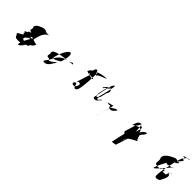

<svg xmlns="http://www.w3.org/2000/svg" viewBox="192 -1478 2419 2419"><g transform="rotate(45 1402.0 -268.5)"><path d="M141 -116C169 -90 141 -68 213 -68C287 -68 269 -81 325 -102C386 -118 338 -134 368 -152C415 -184 338 -204 326 -206C362 -206 238 -209 262 -209C272 -210 271 -200 275 -197C279 -206 301 -222 317 -225C320 -223 322 -218 322 -216C332 -216 313 -130 316 -130C333 -128 353 -130 374 -142C395 -156 404 -170 412 -195C407 -198 385 -194 354 -210C334 -210 344 -232 362 -292C381 -354 424 -390 449 -390H410C436 -390 370 -392 385 -396C421 -396 350 -400 375 -400C399 -404 326 -407 337 -407C326 -407 218 -371 228 -326C254 -294 200 -275 253 -258C289 -258 201 -238 226 -238C241 -224 170 -214 192 -204C225 -194 167 -188 210 -178C202 -152 122 -135 141 -116ZM242 -144C246 -156 250 -156 279 -182C286 -190 306 -192 306 -192C319 -192 280 -165 250 -66C219 32 359 -116 303 -116C259 -114 236 -125 242 -144Z M617 -275C638 -312 822 -334 859 -334C903 -366 918 -358 909 -337C900 -344 882 -341 861 -333C791 -338 717 -291 683 -218C661 -149 585 -106 643 -106C679 -106 707 -132 732 -181C743 -190 749 -207 756 -218C741 -218 686 -154 661 -166C655 -203 610 -168 611 -206C628 -262 602 -232 617 -275ZM684 -253C661 -178 783 -266 783 -266C817 -374 813 -428 786 -428C763 -428 713 -366 684 -253Z M1101 -409 1103 -414C1102 -410 1139 -403 1136 -399C1155 -440 1170 -460 1194 -482C1214 -505 1305 -519 1337 -519C1371 -519 1236 -480 1229 -462C1229 -453 1223 -452 1212 -456C1205 -462 1200 -474 1195 -490C1190 -504 1187 -511 1176 -511C1159 -509 1151 -490 1147 -460V-402C1151 -402 1218 -400 1222 -399L1217 -384C1215 -386 1157 -394 1158 -398C1136 -330 1119 -275 1098 -208C1108 -243 1142 -248 1153 -226C1152 -203 1142 -180 1120 -161C1091 -160 1074 -170 1081 -188C1085 -200 1098 -208 1110 -208C1117 -206 1121 -192 1124 -177C1128 -158 1135 -148 1146 -145C1166 -145 1178 -159 1186 -188C1209 -296 1206 -398 1210 -485C1190 -485 1120 -471 1101 -409Z M1386 -406C1396 -406 1382 -400 1392 -400C1402 -400 1404 -426 1415 -426C1432 -434 1453 -448 1461 -458C1468 -468 1466 -472 1456 -468C1444 -464 1430 -437 1423 -418C1420 -408 1392 -294 1403 -294C1401 -256 1377 -226 1417 -226C1453 -226 1451 -242 1493 -284C1504 -284 1476 -289 1486 -289C1497 -289 1454 -264 1465 -264C1467 -255 1436 -250 1442 -250C1448 -250 1424 -254 1435 -258C1446 -262 1430 -280 1443 -290C1454 -290 1467 -396 1477 -396C1500 -434 1481 -462 1461 -462C1447 -462 1407 -448 1386 -406ZM1448 -485C1454 -504 1468 -524 1480 -527C1495 -527 1435 -295 1430 -281C1429 -269 1420 -266 1407 -271C1393 -271 1443 -470 1448 -485Z M1557 -314C1560 -316 1566 -312 1572 -312C1576 -312 1587 -308 1589 -306C1594 -306 1601 -308 1605 -308C1620 -310 1622 -311 1616 -293L1624 -326C1613 -293 1616 -272 1649 -274C1674 -274 1692 -290 1724 -332C1720 -330 1706 -332 1701 -332C1695 -332 1665 -310 1664 -312C1656 -304 1646 -298 1640 -298C1638 -295 1636 -292 1634 -290C1634 -290 1561 -60 1565 -69C1565 -69 1648 -338 1644 -336C1618 -330 1593 -322 1557 -314Z M1982 -334 1996 -374C2010 -408 2024 -424 2062 -424C2053 -414 2056 -400 2014 -350L1971 -210C1977 -206 1975 -199 1976 -196C1990 -196 1993 -186 1986 -162C1972 -109 1962 -56 1950 0C1956 0 2010 -12 2011 -9C2028 -62 2045 -116 2064 -170C2061 -172 2067 -186 2073 -196C2089 -207 2153 -347 2170 -347C2209 -402 2181 -402 2141 -368C2101 -317 2064 -258 2031 -192C2026 -190 2069 -200 2066 -195C2082 -272 2073 -337 2067 -390C2063 -411 2063 -414 2073 -402C2099 -400 2101 -384 2086 -340L2061 -262C2050 -228 2053 -207 2086 -210C2111 -210 2129 -226 2161 -268C2157 -266 2143 -268 2138 -268C2132 -268 2103 -246 2102 -248C2094 -240 2083 -233 2077 -233C2075 -230 2072 -227 2071 -226C2071 -226 2018 -60 2022 -69C2022 -69 2042 -139 2038 -136C2058 -196 2204 -236 2168 -242C2138 -242 2148 -357 2112 -328C2112 -357 2101 -374 2074 -374C2052 -374 2034 -366 1982 -334Z M2528 -296C2515 -368 2667 -424 2673 -424C2657 -424 2757 -418 2718 -402C2682 -402 2795 -480 2744 -480C2714 -501 2798 -507 2728 -507H2718C2682 -507 2771 -515 2720 -515C2718 -523 2824 -528 2800 -537C2764 -537 2727 -490 2712 -442C2697 -394 2616 -75 2658 -75C2687 -66 2719 -84 2722 -94C2722 -90 2740 -135 2744 -135C2761 -178 2777 -217 2734 -226C2698 -226 2808 -251 2756 -251C2720 -251 2814 -246 2762 -246C2695 -204 2762 -188 2686 -188C2630 -188 2711 -202 2661 -222C2602 -199 2666 -189 2587 -189C2495 -189 2559 -232 2528 -296ZM2555 -152C2534 -82 2738 -336 2738 -336C2728 -323 2714 -310 2698 -304C2656 -304 2617 -266 2637 -328C2653 -381 2690 -414 2727 -412C2745 -425 2748 -408 2710 -382C2656 -382 2573 -211 2555 -152Z"/></g></svg>

Font: Zinc
Style: Obl
Weight: 400
Version: Version 1